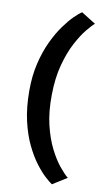

<svg xmlns="http://www.w3.org/2000/svg" viewBox="-109 -907 630 1129"><g transform="rotate(10 206.0 -342.5)"><path d="M286 170.5Q271.5 161 244.2 136.2Q217 111.5 185.5 70Q154 28.5 125.2 -31Q96.5 -90.5 78.2 -169.8Q60 -249 60 -350Q60 -438.5 77.8 -512.8Q95.5 -587 123.5 -646.2Q151.5 -705.5 183 -749Q214.5 -792.5 242 -819.5Q269.5 -846.5 286 -856.5L372 -803Q356 -790 327.2 -755Q298.5 -720 268.2 -663.2Q238 -606.5 216.8 -527.5Q195.5 -448.5 194.5 -348Q193 -247.5 211.8 -169.2Q230.5 -91 259.5 -33.5Q288.5 24 319 61.5Q349.5 99 372 117Z"/></g></svg>

Font: Merriweather Sans
Style: Bold
Weight: 700
Designer: Eben Sorkin
Foundry: Eben Sorkin
Version: Version 1.008; ttfautohint (v1.7.19-72a1) -l 8 -r 50 -G 200 